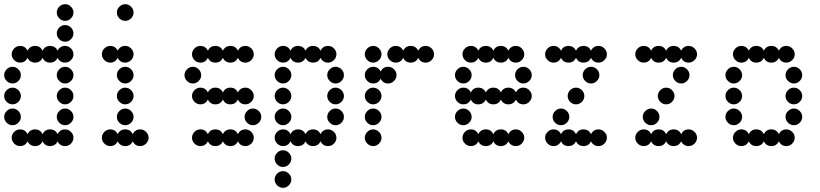

<svg xmlns="http://www.w3.org/2000/svg" viewBox="-20 -700 3928 920"><path d="M76 -80Q101 -80 112 -57Q123 -80 148 -80Q173 -80 184 -57Q195 -80 220 -80Q245 -80 256 -57Q267 -80 292 -80Q308 -80 320 -68Q332 -56 332 -40Q332 -24 320 -12Q308 0 292 0Q267 0 256 -23Q245 0 220 0Q195 0 184 -23Q173 0 148 0Q123 0 112 -23Q101 0 76 0Q60 0 48 -12Q36 -24 36 -40Q36 -56 48 -68Q60 -80 76 -80ZM264 -112Q252 -124 252 -140Q252 -156 264 -168Q276 -180 292 -180Q308 -180 320 -168Q332 -156 332 -140Q332 -124 320 -112Q308 -100 292 -100Q276 -100 264 -112ZM12 -112Q0 -124 0 -140Q0 -156 12 -168Q24 -180 40 -180Q56 -180 68 -168Q80 -156 80 -140Q80 -124 68 -112Q56 -100 40 -100Q24 -100 12 -112ZM264 -212Q252 -224 252 -240Q252 -256 264 -268Q276 -280 292 -280Q308 -280 320 -268Q332 -256 332 -240Q332 -224 320 -212Q308 -200 292 -200Q276 -200 264 -212ZM12 -212Q0 -224 0 -240Q0 -256 12 -268Q24 -280 40 -280Q56 -280 68 -268Q80 -256 80 -240Q80 -224 68 -212Q56 -200 40 -200Q24 -200 12 -212ZM264 -312Q252 -324 252 -340Q252 -356 264 -368Q276 -380 292 -380Q308 -380 320 -368Q332 -356 332 -340Q332 -324 320 -312Q308 -300 292 -300Q276 -300 264 -312ZM12 -312Q0 -324 0 -340Q0 -356 12 -368Q24 -380 40 -380Q56 -380 68 -368Q80 -356 80 -340Q80 -324 68 -312Q56 -300 40 -300Q24 -300 12 -312ZM76 -480Q101 -480 112 -457Q123 -480 148 -480Q173 -480 184 -457Q195 -480 220 -480Q245 -480 256 -457Q267 -480 292 -480Q308 -480 320 -468Q332 -456 332 -440Q332 -424 320 -412Q308 -400 292 -400Q267 -400 256 -423Q245 -400 220 -400Q195 -400 184 -423Q173 -400 148 -400Q123 -400 112 -423Q101 -400 76 -400Q60 -400 48 -412Q36 -424 36 -440Q36 -456 48 -468Q60 -480 76 -480ZM264 -512Q252 -524 252 -540Q252 -556 264 -568Q276 -580 292 -580Q308 -580 320 -568Q332 -556 332 -540Q332 -524 320 -512Q308 -500 292 -500Q276 -500 264 -512ZM264 -612Q252 -624 252 -640Q252 -656 264 -668Q276 -680 292 -680Q308 -680 320 -668Q332 -656 332 -640Q332 -624 320 -612Q308 -600 292 -600Q276 -600 264 -612Z M508 -80Q533 -80 544 -57Q555 -80 580 -80Q605 -80 616 -57Q627 -80 652 -80Q668 -80 680 -68Q692 -56 692 -40Q692 -24 680 -12Q668 0 652 0Q627 0 616 -23Q605 0 580 0Q555 0 544 -23Q533 0 508 0Q492 0 480 -12Q468 -24 468 -40Q468 -56 480 -68Q492 -80 508 -80ZM552 -112Q540 -124 540 -140Q540 -156 552 -168Q564 -180 580 -180Q596 -180 608 -168Q620 -156 620 -140Q620 -124 608 -112Q596 -100 580 -100Q564 -100 552 -112ZM552 -212Q540 -224 540 -240Q540 -256 552 -268Q564 -280 580 -280Q596 -280 608 -268Q620 -256 620 -240Q620 -224 608 -212Q596 -200 580 -200Q564 -200 552 -212ZM552 -312Q540 -324 540 -340Q540 -356 552 -368Q564 -380 580 -380Q596 -380 608 -368Q620 -356 620 -340Q620 -324 608 -312Q596 -300 580 -300Q564 -300 552 -312ZM508 -480Q533 -480 544 -457Q555 -480 580 -480Q596 -480 608 -468Q620 -456 620 -440Q620 -424 608 -412Q596 -400 580 -400Q555 -400 544 -423Q533 -400 508 -400Q492 -400 480 -412Q468 -424 468 -440Q468 -456 480 -468Q492 -480 508 -480ZM552 -612Q540 -624 540 -640Q540 -656 552 -668Q564 -680 580 -680Q596 -680 608 -668Q620 -656 620 -640Q620 -624 608 -612Q596 -600 580 -600Q564 -600 552 -612Z M940 -80Q965 -80 976 -57Q987 -80 1012 -80Q1037 -80 1048 -57Q1059 -80 1084 -80Q1109 -80 1120 -57Q1131 -80 1156 -80Q1172 -80 1184 -68Q1196 -56 1196 -40Q1196 -24 1184 -12Q1172 0 1156 0Q1131 0 1120 -23Q1109 0 1084 0Q1059 0 1048 -23Q1037 0 1012 0Q987 0 976 -23Q965 0 940 0Q924 0 912 -12Q900 -24 900 -40Q900 -56 912 -68Q924 -80 940 -80ZM1164 -112Q1152 -124 1152 -140Q1152 -156 1164 -168Q1176 -180 1192 -180Q1208 -180 1220 -168Q1232 -156 1232 -140Q1232 -124 1220 -112Q1208 -100 1192 -100Q1176 -100 1164 -112ZM940 -280Q965 -280 976 -257Q987 -280 1012 -280Q1037 -280 1048 -257Q1059 -280 1084 -280Q1109 -280 1120 -257Q1131 -280 1156 -280Q1172 -280 1184 -268Q1196 -256 1196 -240Q1196 -224 1184 -212Q1172 -200 1156 -200Q1131 -200 1120 -223Q1109 -200 1084 -200Q1059 -200 1048 -223Q1037 -200 1012 -200Q987 -200 976 -223Q965 -200 940 -200Q924 -200 912 -212Q900 -224 900 -240Q900 -256 912 -268Q924 -280 940 -280ZM876 -312Q864 -324 864 -340Q864 -356 876 -368Q888 -380 904 -380Q920 -380 932 -368Q944 -356 944 -340Q944 -324 932 -312Q920 -300 904 -300Q888 -300 876 -312ZM940 -480Q965 -480 976 -457Q987 -480 1012 -480Q1037 -480 1048 -457Q1059 -480 1084 -480Q1109 -480 1120 -457Q1131 -480 1156 -480Q1172 -480 1184 -468Q1196 -456 1196 -440Q1196 -424 1184 -412Q1172 -400 1156 -400Q1131 -400 1120 -423Q1109 -400 1084 -400Q1059 -400 1048 -423Q1037 -400 1012 -400Q987 -400 976 -423Q965 -400 940 -400Q924 -400 912 -412Q900 -424 900 -440Q900 -456 912 -468Q924 -480 940 -480Z M1308 188Q1296 176 1296 160Q1296 144 1308 132Q1320 120 1336 120Q1352 120 1364 132Q1376 144 1376 160Q1376 176 1364 188Q1352 200 1336 200Q1320 200 1308 188ZM1308 88Q1296 76 1296 60Q1296 44 1308 32Q1320 20 1336 20Q1352 20 1364 32Q1376 44 1376 60Q1376 76 1364 88Q1352 100 1336 100Q1320 100 1308 88ZM1336 -80Q1361 -80 1372 -57Q1383 -80 1408 -80Q1433 -80 1444 -57Q1455 -80 1480 -80Q1505 -80 1516 -57Q1527 -80 1552 -80Q1568 -80 1580 -68Q1592 -56 1592 -40Q1592 -24 1580 -12Q1568 0 1552 0Q1527 0 1516 -23Q1505 0 1480 0Q1455 0 1444 -23Q1433 0 1408 0Q1383 0 1372 -23Q1361 0 1336 0Q1320 0 1308 -12Q1296 -24 1296 -40Q1296 -56 1308 -68Q1320 -80 1336 -80ZM1560 -112Q1548 -124 1548 -140Q1548 -156 1560 -168Q1572 -180 1588 -180Q1604 -180 1616 -168Q1628 -156 1628 -140Q1628 -124 1616 -112Q1604 -100 1588 -100Q1572 -100 1560 -112ZM1308 -112Q1296 -124 1296 -140Q1296 -156 1308 -168Q1320 -180 1336 -180Q1352 -180 1364 -168Q1376 -156 1376 -140Q1376 -124 1364 -112Q1352 -100 1336 -100Q1320 -100 1308 -112ZM1560 -212Q1548 -224 1548 -240Q1548 -256 1560 -268Q1572 -280 1588 -280Q1604 -280 1616 -268Q1628 -256 1628 -240Q1628 -224 1616 -212Q1604 -200 1588 -200Q1572 -200 1560 -212ZM1308 -212Q1296 -224 1296 -240Q1296 -256 1308 -268Q1320 -280 1336 -280Q1352 -280 1364 -268Q1376 -256 1376 -240Q1376 -224 1364 -212Q1352 -200 1336 -200Q1320 -200 1308 -212ZM1560 -312Q1548 -324 1548 -340Q1548 -356 1560 -368Q1572 -380 1588 -380Q1604 -380 1616 -368Q1628 -356 1628 -340Q1628 -324 1616 -312Q1604 -300 1588 -300Q1572 -300 1560 -312ZM1308 -312Q1296 -324 1296 -340Q1296 -356 1308 -368Q1320 -380 1336 -380Q1352 -380 1364 -368Q1376 -356 1376 -340Q1376 -324 1364 -312Q1352 -300 1336 -300Q1320 -300 1308 -312ZM1336 -480Q1361 -480 1372 -457Q1383 -480 1408 -480Q1433 -480 1444 -457Q1455 -480 1480 -480Q1505 -480 1516 -457Q1527 -480 1552 -480Q1568 -480 1580 -468Q1592 -456 1592 -440Q1592 -424 1580 -412Q1568 -400 1552 -400Q1527 -400 1516 -423Q1505 -400 1480 -400Q1455 -400 1444 -423Q1433 -400 1408 -400Q1383 -400 1372 -423Q1361 -400 1336 -400Q1320 -400 1308 -412Q1296 -424 1296 -440Q1296 -456 1308 -468Q1320 -480 1336 -480Z M1740 -12Q1728 -24 1728 -40Q1728 -56 1740 -68Q1752 -80 1768 -80Q1784 -80 1796 -68Q1808 -56 1808 -40Q1808 -24 1796 -12Q1784 0 1768 0Q1752 0 1740 -12ZM1740 -112Q1728 -124 1728 -140Q1728 -156 1740 -168Q1752 -180 1768 -180Q1784 -180 1796 -168Q1808 -156 1808 -140Q1808 -124 1796 -112Q1784 -100 1768 -100Q1752 -100 1740 -112ZM1740 -212Q1728 -224 1728 -240Q1728 -256 1740 -268Q1752 -280 1768 -280Q1784 -280 1796 -268Q1808 -256 1808 -240Q1808 -224 1796 -212Q1784 -200 1768 -200Q1752 -200 1740 -212ZM1768 -380Q1793 -380 1804 -357Q1815 -380 1840 -380Q1856 -380 1868 -368Q1880 -356 1880 -340Q1880 -324 1868 -312Q1856 -300 1840 -300Q1815 -300 1804 -323Q1793 -300 1768 -300Q1752 -300 1740 -312Q1728 -324 1728 -340Q1728 -356 1740 -368Q1752 -380 1768 -380ZM1876 -480Q1901 -480 1912 -457Q1923 -480 1948 -480Q1973 -480 1984 -457Q1995 -480 2020 -480Q2036 -480 2048 -468Q2060 -456 2060 -440Q2060 -424 2048 -412Q2036 -400 2020 -400Q1995 -400 1984 -423Q1973 -400 1948 -400Q1923 -400 1912 -423Q1901 -400 1876 -400Q1860 -400 1848 -412Q1836 -424 1836 -440Q1836 -456 1848 -468Q1860 -480 1876 -480ZM1740 -412Q1728 -424 1728 -440Q1728 -456 1740 -468Q1752 -480 1768 -480Q1784 -480 1796 -468Q1808 -456 1808 -440Q1808 -424 1796 -412Q1784 -400 1768 -400Q1752 -400 1740 -412Z M2236 -80Q2261 -80 2272 -57Q2283 -80 2308 -80Q2333 -80 2344 -57Q2355 -80 2380 -80Q2405 -80 2416 -57Q2427 -80 2452 -80Q2468 -80 2480 -68Q2492 -56 2492 -40Q2492 -24 2480 -12Q2468 0 2452 0Q2427 0 2416 -23Q2405 0 2380 0Q2355 0 2344 -23Q2333 0 2308 0Q2283 0 2272 -23Q2261 0 2236 0Q2220 0 2208 -12Q2196 -24 2196 -40Q2196 -56 2208 -68Q2220 -80 2236 -80ZM2172 -112Q2160 -124 2160 -140Q2160 -156 2172 -168Q2184 -180 2200 -180Q2216 -180 2228 -168Q2240 -156 2240 -140Q2240 -124 2228 -112Q2216 -100 2200 -100Q2184 -100 2172 -112ZM2200 -280Q2225 -280 2236 -257Q2247 -280 2272 -280Q2297 -280 2308 -257Q2319 -280 2344 -280Q2369 -280 2380 -257Q2391 -280 2416 -280Q2441 -280 2452 -257Q2463 -280 2488 -280Q2504 -280 2516 -268Q2528 -256 2528 -240Q2528 -224 2516 -212Q2504 -200 2488 -200Q2463 -200 2452 -223Q2441 -200 2416 -200Q2391 -200 2380 -223Q2369 -200 2344 -200Q2319 -200 2308 -223Q2297 -200 2272 -200Q2247 -200 2236 -223Q2225 -200 2200 -200Q2184 -200 2172 -212Q2160 -224 2160 -240Q2160 -256 2172 -268Q2184 -280 2200 -280ZM2460 -312Q2448 -324 2448 -340Q2448 -356 2460 -368Q2472 -380 2488 -380Q2504 -380 2516 -368Q2528 -356 2528 -340Q2528 -324 2516 -312Q2504 -300 2488 -300Q2472 -300 2460 -312ZM2172 -312Q2160 -324 2160 -340Q2160 -356 2172 -368Q2184 -380 2200 -380Q2216 -380 2228 -368Q2240 -356 2240 -340Q2240 -324 2228 -312Q2216 -300 2200 -300Q2184 -300 2172 -312ZM2236 -480Q2261 -480 2272 -457Q2283 -480 2308 -480Q2333 -480 2344 -457Q2355 -480 2380 -480Q2405 -480 2416 -457Q2427 -480 2452 -480Q2468 -480 2480 -468Q2492 -456 2492 -440Q2492 -424 2480 -412Q2468 -400 2452 -400Q2427 -400 2416 -423Q2405 -400 2380 -400Q2355 -400 2344 -423Q2333 -400 2308 -400Q2283 -400 2272 -423Q2261 -400 2236 -400Q2220 -400 2208 -412Q2196 -424 2196 -440Q2196 -456 2208 -468Q2220 -480 2236 -480Z M2632 -80Q2657 -80 2668 -57Q2679 -80 2704 -80Q2729 -80 2740 -57Q2751 -80 2776 -80Q2801 -80 2812 -57Q2823 -80 2848 -80Q2864 -80 2876 -68Q2888 -56 2888 -40Q2888 -24 2876 -12Q2864 0 2848 0Q2823 0 2812 -23Q2801 0 2776 0Q2751 0 2740 -23Q2729 0 2704 0Q2679 0 2668 -23Q2657 0 2632 0Q2616 0 2604 -12Q2592 -24 2592 -40Q2592 -56 2604 -68Q2616 -80 2632 -80ZM2640 -112Q2628 -124 2628 -140Q2628 -156 2640 -168Q2652 -180 2668 -180Q2684 -180 2696 -168Q2708 -156 2708 -140Q2708 -124 2696 -112Q2684 -100 2668 -100Q2652 -100 2640 -112ZM2712 -212Q2700 -224 2700 -240Q2700 -256 2712 -268Q2724 -280 2740 -280Q2756 -280 2768 -268Q2780 -256 2780 -240Q2780 -224 2768 -212Q2756 -200 2740 -200Q2724 -200 2712 -212ZM2784 -312Q2772 -324 2772 -340Q2772 -356 2784 -368Q2796 -380 2812 -380Q2828 -380 2840 -368Q2852 -356 2852 -340Q2852 -324 2840 -312Q2828 -300 2812 -300Q2796 -300 2784 -312ZM2632 -480Q2657 -480 2668 -457Q2679 -480 2704 -480Q2729 -480 2740 -457Q2751 -480 2776 -480Q2801 -480 2812 -457Q2823 -480 2848 -480Q2864 -480 2876 -468Q2888 -456 2888 -440Q2888 -424 2876 -412Q2864 -400 2848 -400Q2823 -400 2812 -423Q2801 -400 2776 -400Q2751 -400 2740 -423Q2729 -400 2704 -400Q2679 -400 2668 -423Q2657 -400 2632 -400Q2616 -400 2604 -412Q2592 -424 2592 -440Q2592 -456 2604 -468Q2616 -480 2632 -480Z M3064 -80Q3089 -80 3100 -57Q3111 -80 3136 -80Q3161 -80 3172 -57Q3183 -80 3208 -80Q3233 -80 3244 -57Q3255 -80 3280 -80Q3296 -80 3308 -68Q3320 -56 3320 -40Q3320 -24 3308 -12Q3296 0 3280 0Q3255 0 3244 -23Q3233 0 3208 0Q3183 0 3172 -23Q3161 0 3136 0Q3111 0 3100 -23Q3089 0 3064 0Q3048 0 3036 -12Q3024 -24 3024 -40Q3024 -56 3036 -68Q3048 -80 3064 -80ZM3072 -112Q3060 -124 3060 -140Q3060 -156 3072 -168Q3084 -180 3100 -180Q3116 -180 3128 -168Q3140 -156 3140 -140Q3140 -124 3128 -112Q3116 -100 3100 -100Q3084 -100 3072 -112ZM3144 -212Q3132 -224 3132 -240Q3132 -256 3144 -268Q3156 -280 3172 -280Q3188 -280 3200 -268Q3212 -256 3212 -240Q3212 -224 3200 -212Q3188 -200 3172 -200Q3156 -200 3144 -212ZM3216 -312Q3204 -324 3204 -340Q3204 -356 3216 -368Q3228 -380 3244 -380Q3260 -380 3272 -368Q3284 -356 3284 -340Q3284 -324 3272 -312Q3260 -300 3244 -300Q3228 -300 3216 -312ZM3064 -480Q3089 -480 3100 -457Q3111 -480 3136 -480Q3161 -480 3172 -457Q3183 -480 3208 -480Q3233 -480 3244 -457Q3255 -480 3280 -480Q3296 -480 3308 -468Q3320 -456 3320 -440Q3320 -424 3308 -412Q3296 -400 3280 -400Q3255 -400 3244 -423Q3233 -400 3208 -400Q3183 -400 3172 -423Q3161 -400 3136 -400Q3111 -400 3100 -423Q3089 -400 3064 -400Q3048 -400 3036 -412Q3024 -424 3024 -440Q3024 -456 3036 -468Q3048 -480 3064 -480Z M3532 -80Q3557 -80 3568 -57Q3579 -80 3604 -80Q3629 -80 3640 -57Q3651 -80 3676 -80Q3701 -80 3712 -57Q3723 -80 3748 -80Q3764 -80 3776 -68Q3788 -56 3788 -40Q3788 -24 3776 -12Q3764 0 3748 0Q3723 0 3712 -23Q3701 0 3676 0Q3651 0 3640 -23Q3629 0 3604 0Q3579 0 3568 -23Q3557 0 3532 0Q3516 0 3504 -12Q3492 -24 3492 -40Q3492 -56 3504 -68Q3516 -80 3532 -80ZM3756 -112Q3744 -124 3744 -140Q3744 -156 3756 -168Q3768 -180 3784 -180Q3800 -180 3812 -168Q3824 -156 3824 -140Q3824 -124 3812 -112Q3800 -100 3784 -100Q3768 -100 3756 -112ZM3468 -112Q3456 -124 3456 -140Q3456 -156 3468 -168Q3480 -180 3496 -180Q3512 -180 3524 -168Q3536 -156 3536 -140Q3536 -124 3524 -112Q3512 -100 3496 -100Q3480 -100 3468 -112ZM3756 -212Q3744 -224 3744 -240Q3744 -256 3756 -268Q3768 -280 3784 -280Q3800 -280 3812 -268Q3824 -256 3824 -240Q3824 -224 3812 -212Q3800 -200 3784 -200Q3768 -200 3756 -212ZM3468 -212Q3456 -224 3456 -240Q3456 -256 3468 -268Q3480 -280 3496 -280Q3512 -280 3524 -268Q3536 -256 3536 -240Q3536 -224 3524 -212Q3512 -200 3496 -200Q3480 -200 3468 -212ZM3756 -312Q3744 -324 3744 -340Q3744 -356 3756 -368Q3768 -380 3784 -380Q3800 -380 3812 -368Q3824 -356 3824 -340Q3824 -324 3812 -312Q3800 -300 3784 -300Q3768 -300 3756 -312ZM3468 -312Q3456 -324 3456 -340Q3456 -356 3468 -368Q3480 -380 3496 -380Q3512 -380 3524 -368Q3536 -356 3536 -340Q3536 -324 3524 -312Q3512 -300 3496 -300Q3480 -300 3468 -312ZM3532 -480Q3557 -480 3568 -457Q3579 -480 3604 -480Q3629 -480 3640 -457Q3651 -480 3676 -480Q3701 -480 3712 -457Q3723 -480 3748 -480Q3764 -480 3776 -468Q3788 -456 3788 -440Q3788 -424 3776 -412Q3764 -400 3748 -400Q3723 -400 3712 -423Q3701 -400 3676 -400Q3651 -400 3640 -423Q3629 -400 3604 -400Q3579 -400 3568 -423Q3557 -400 3532 -400Q3516 -400 3504 -412Q3492 -424 3492 -440Q3492 -456 3504 -468Q3516 -480 3532 -480Z"/></svg>

Font: Dotrice Condensed
Style: Regular
Weight: 400
Width: 2
Monospace: yes
Designer: Paul Flo Williams
Foundry: His Deeds Are Dust
Version: Version 1.001